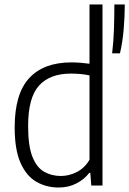

<svg xmlns="http://www.w3.org/2000/svg" viewBox="-20 -828 577 857"><path d="M241.5 9Q187.5 9 143 -16.2Q98.5 -41.5 72 -100.2Q45.5 -159 45.5 -259.5Q45.5 -409 110.2 -479.2Q175 -549.5 298.5 -549.5Q318.5 -549.5 339.8 -547.8Q361 -546 379.5 -543.5V-808H437.5V0H387.5L383 -56.5H378.5Q357.5 -28.5 322.2 -9.8Q287 9 241.5 9ZM252 -42.5Q288 -42.5 323 -60.2Q358 -78 379.5 -115V-491.5Q342 -499.5 296 -499.5Q202.5 -499.5 154 -445.8Q105.5 -392 105.5 -265.5Q105.5 -177 124.5 -128.8Q143.5 -80.5 176.8 -61.5Q210 -42.5 252 -42.5ZM480.5 -590Q487 -643 488.8 -701.2Q490.5 -759.5 490.5 -808H537Q537 -757 532.2 -699.2Q527.5 -641.5 515.5 -590Z"/></svg>

Font: Encode Sans SemiCondensed SemiCondensed Light
Style: Regular
Weight: 300
Width: 4
Designer: Multiple Designers
Foundry: Impallari Type
Version: Version 3.000; ttfautohint (v1.8.3) -l 8 -r 50 -G 200 -x 14 